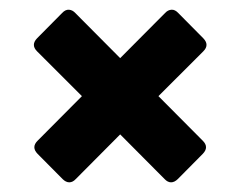

<svg xmlns="http://www.w3.org/2000/svg" viewBox="-20 -504 497 397"><path d="M347.7 -133.8Q340.8 -127 333.7 -127Q326.7 -127 320.3 -133.8L228.5 -226.1L136.7 -133.8Q130.4 -127 123.3 -127Q116.2 -127 109.4 -133.8L57.6 -186Q44.4 -199.7 57.6 -212.9L149.4 -305.2L56.6 -397.9Q43.5 -411.1 56.6 -424.8L108.4 -477.1Q115.2 -484.4 122.6 -483.9Q129.9 -483.4 135.7 -477.1L228.5 -383.8L321.3 -477.1Q327.1 -483.4 334.5 -483.9Q341.8 -484.4 348.6 -477.1L400.4 -424.8Q413.6 -411.1 400.4 -397.9L307.6 -305.2L399.4 -212.9Q412.6 -199.7 399.4 -186Z"/></svg>

Font: New Telegraph
Style: Bold
Weight: 700
Designer: Frank Baranowski
Foundry: Frank Baranowski
Version: Version 3.001